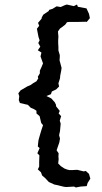

<svg xmlns="http://www.w3.org/2000/svg" viewBox="-20 -765 451 848"><path d="M61 -353 71 -366 100 -383 116 -390 127 -398 141 -406 149 -419 147 -426 156 -441V-453L163 -468L170 -485L159 -516L163 -533L147 -543L158 -559L149 -575L155 -587L150 -602L143 -638L153 -651L148 -664L164 -683V-687L171 -700L196 -717V-721L212 -726L230 -737L248 -734L266 -742L275 -745L306 -738L320 -745L324 -735L362 -728L373 -704L377 -685L363 -668L359 -669L318 -668H303H285L276 -667L268 -656L255 -646L245 -639L236 -626L238 -603L237 -588V-574L238 -558V-542L244 -522V-513L243 -499L252 -465L250 -451L246 -431L245 -419L238 -397L241 -383L228 -370L209 -361L205 -349L185 -341L207 -330L222 -313L227 -303L228 -295L244 -275L239 -264L250 -252L244 -232L248 -219L245 -186L241 -168L245 -153L242 -136L230 -101L239 -88L238 -74L239 -62L237 -43L249 -31L264 -21L277 -16L286 -14H302L321 -15L350 -8L359 -10L373 3L379 24L367 43L363 57L336 59L315 63L307 59L273 61L263 60L230 52L220 50L196 39L192 35L180 22L166 10L161 -4L147 -17L153 -29V-50L154 -79L145 -88L155 -111L147 -118L149 -138L150 -146L155 -164L163 -191L170 -212L162 -222L158 -239L155 -252L141 -264V-276L130 -283L116 -289L103 -302L68 -310L63 -323L65 -340Z"/></svg>

Font: Winky Rough
Style: Regular
Weight: 400
Designer: Simon Atzbach
Foundry: typofactur
Version: Version 1.206